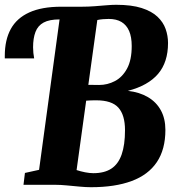

<svg xmlns="http://www.w3.org/2000/svg" viewBox="-97 -771 746 801"><path d="M282.5 10Q261.5 10 234.8 7.5Q208 5 181.5 2.5Q155 0 134.5 0H1L7 -49.5L66 -62.5L151.5 -690L139 -716L159 -743H245.5Q271 -743 297.2 -745Q323.5 -747 347 -749Q370.5 -751 387.5 -751Q452 -751 494 -737.5Q536 -724 560 -701.2Q584 -678.5 594 -650Q604 -621.5 604 -591.5Q604 -511.5 562.5 -462.8Q521 -414 436.5 -392Q485 -386.5 520.2 -365.8Q555.5 -345 574.2 -310.5Q593 -276 593 -229Q593 -147.5 557.2 -94.5Q521.5 -41.5 452.2 -15.8Q383 10 282.5 10ZM271.5 -417Q283 -417 294 -416.8Q305 -416.5 316.5 -416.5Q351.5 -416.5 382.5 -432.8Q413.5 -449 433 -484.8Q452.5 -520.5 452.5 -579Q452.5 -616.5 441.8 -641.5Q431 -666.5 410 -679.2Q389 -692 356.5 -692Q345.5 -692 333 -691Q320.5 -690 309 -687.5ZM292.5 -48.5Q338.5 -48.5 367.5 -67.5Q396.5 -86.5 410.5 -126.5Q424.5 -166.5 424.5 -228Q424.5 -291 397 -321.8Q369.5 -352.5 304.5 -352.5Q292 -352.5 283.2 -352.2Q274.5 -352 262.5 -351L222.5 -61.5Q239 -56 258.2 -52.2Q277.5 -48.5 292.5 -48.5ZM-77 -527.5Q-77 -531 -77 -533.5Q-77 -536 -77 -538Q-77 -604.5 -52 -650Q-27 -695.5 25.2 -719.2Q77.5 -743 159 -743L151.5 -690Q109 -690 85 -677Q61 -664 51 -637.8Q41 -611.5 41 -573.5Q41 -562 42.2 -550Q43.5 -538 45.5 -527.5Z"/></svg>

Font: Merriweather 24pt SemiCondensed Black
Style: Italic
Weight: 900
Width: 4
Italic angle: -7.8°
Designer: Eben Sorkin
Foundry: Eben Sorkin
Version: Version 2.101